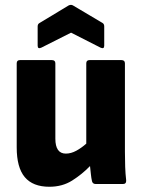

<svg xmlns="http://www.w3.org/2000/svg" viewBox="-20 -738 568 770"><path d="M178 11Q112 11 79.5 -27.5Q47 -66 47 -147V-484Q47 -497 60 -497H188Q202 -497 202 -484V-182Q202 -122 244 -122Q265 -122 286 -133.5Q307 -145 326 -162V-484Q326 -497 339 -497H467Q481 -497 481 -484V-129Q481 -97 482 -69Q483 -41 486 -15Q487 0 473 0H364Q352 0 349 -11Q346 -24 344.5 -39.5Q343 -55 341 -72Q309 -39 269.5 -14Q230 11 178 11ZM146 -547Q131 -540 131 -555V-632Q131 -642 139 -646L255 -716Q265 -721 273 -716L391 -646Q398 -642 398 -632V-555Q398 -540 383 -547L265 -607Z"/></svg>

Font: Sofia Sans Semi Condensed Black
Style: Regular
Weight: 900
Designer: Botio Nikoltchev, Ani Petrova
Foundry: lettersoup
Version: Version 4.100; ttfautohint (v1.8.4.7-5d5b)